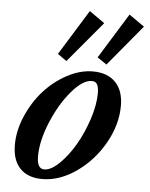

<svg xmlns="http://www.w3.org/2000/svg" viewBox="-52 -752 630 807"><g transform="rotate(5 263.0 -348.5)"><path d="M214.4 -491.7 176.3 -518.6 294.4 -709.5 358.9 -664.1ZM383.3 -491.7 343.8 -518.6 461.9 -709.5 526.4 -664.1ZM155.8 11.2Q95.2 11.2 62.3 -23.2Q29.3 -57.6 29.3 -122.1Q29.3 -182.6 55.9 -244.1Q82.5 -305.7 124.3 -352.3Q166 -398.9 220.9 -428.5Q275.9 -458 329.6 -458Q391.1 -458 425 -423.1Q459 -388.2 459 -324.2Q459 -244.1 414.6 -165.8Q370.1 -87.4 299.3 -38.1Q228.5 11.2 155.8 11.2ZM161.1 -29.8Q189.5 -29.8 224.6 -64Q259.8 -98.1 288.8 -147.9Q317.9 -197.8 337.9 -258.5Q357.9 -319.3 357.9 -368.7Q357.9 -394.5 350.8 -406Q343.8 -417.5 328.6 -417.5Q290.5 -417.5 243.4 -362.1Q196.3 -306.6 163.3 -226.8Q130.4 -147 130.4 -83Q130.4 -29.8 161.1 -29.8Z"/></g></svg>

Font: Elstob 8pt SemiBold
Style: Italic
Weight: 600
Italic angle: -20°
Designer: Peter S. Baker
Version: Version 1.015